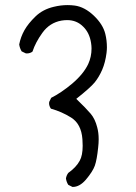

<svg xmlns="http://www.w3.org/2000/svg" viewBox="-20 -757 540 762"><path d="M269 -15.1Q295.9 -15.1 320.8 -43.9Q348.1 -76.2 356.4 -99.6Q364.7 -123.5 369.6 -171.9Q371.6 -189 371.6 -204.1Q371.6 -231 365.7 -252Q357.4 -284.7 340.3 -305.2Q321.8 -327.1 282.7 -364.7Q338.4 -408.7 356 -430.2Q373.5 -452.1 385.7 -480.5Q397.9 -508.8 402.8 -546.9Q404.3 -559.6 404.3 -568.8Q404.3 -597.2 397.9 -622.6Q388.7 -660.2 352.5 -694.8Q315.9 -729.5 276.9 -734.9Q262.7 -736.8 248 -736.8Q221.2 -736.8 193.4 -730Q149.9 -719.7 121.1 -691.9Q91.8 -663.6 76.9 -637Q62 -610.4 56.2 -580.6Q58.1 -566.4 65.9 -553.2L82 -545.4Q84 -544.9 85.9 -544.9Q99.6 -544.9 108.9 -552.2Q121.1 -589.4 148.4 -627Q177.2 -667 224.1 -675.3Q235.8 -677.2 246.6 -677.2Q284.7 -677.2 310.5 -650.9Q335 -627 341.3 -587.4Q343.3 -575.2 343.3 -564.5Q343.3 -531.7 330.1 -502.9Q311.5 -463.4 266.1 -424.8Q222.2 -388.2 183.1 -368.7L175.3 -352.5Q174.8 -350.6 174.8 -346.4Q174.8 -342.3 176.5 -336.7Q178.2 -331.1 182.1 -325.7Q224.6 -314 262.2 -290.5Q302.7 -265.1 307.1 -204.6Q308.1 -191.4 308.1 -178.7Q308.1 -140.1 296.4 -119.1Q282.2 -92.8 251 -70.8Q243.7 -61 241.7 -48.8Q243.7 -34.7 251 -23.4L267.6 -15.1Q268.6 -15.1 269 -15.1Z"/></svg>

Font: Bakudai
Style: ExtraLight
Weight: 200
Version: Version 1.48